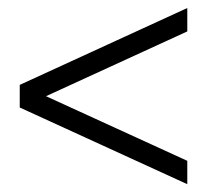

<svg xmlns="http://www.w3.org/2000/svg" viewBox="-20 -558 527 489"><path d="M457 -88.9 30.3 -284.2V-341.8L457 -537.6V-478L97.2 -313L457 -148.4Z"/></svg>

Font: Elstob 18pt
Style: Bold
Weight: 700
Designer: Peter S. Baker
Version: Version 1.015